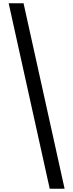

<svg xmlns="http://www.w3.org/2000/svg" viewBox="-20 -886 448 1174"><path d="M124 -866 375 268H284L33 -866Z"/></svg>

Font: Noto Sans Telugu UI Condensed Medium
Style: Regular
Weight: 500
Width: 3
Designer: Jelle Bosma - Monotype Design Team
Foundry: Monotype Imaging Inc.
Version: Version 2.006; ttfautohint (v1.8.4.7-5d5b)